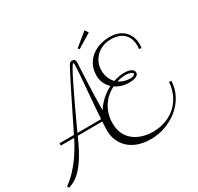

<svg xmlns="http://www.w3.org/2000/svg" viewBox="-248 -1064 1419 1374"><g transform="rotate(-30 462.0 -376.5)"><path d="M47 -207H157C55 -1 -59 67 -60 67L-52 84C3 65 77 34 175 -181C179 -190 183 -198 187 -207C242 -207 295 -207 390 -208C388 -177 387 -151 387 -132C387 -30 461 76 630 76C796 76 958 -43 964 -213L945 -214C937 -78 837 38 667 38C589 38 447 1 447 -159C447 -269 509 -347 585 -385C616 -364 655 -352 697 -352C721 -352 776 -355 776 -391C776 -417 743 -432 699 -432C669 -432 639 -426 610 -416C583 -444 567 -482 567 -527C567 -616 638 -687 736 -687C848 -687 879 -614 879 -555C879 -538 877 -525 877 -525L896 -523C896 -524 899 -536 899 -554C899 -621 859 -706 736 -706C625 -706 518 -641 518 -512C518 -466 537 -427 568 -399C514 -372 465 -329 432 -276C432 -424 446 -645 446 -666C446 -684 436 -694 421 -694C408 -694 400 -689 392 -675C374 -645 269 -437 166 -226H47ZM418 -673C421 -673 423 -671 423 -661C423 -595 400 -372 391 -227C338 -226 263 -226 195 -226C316 -489 404 -673 418 -673ZM699 -413C735 -413 757 -401 757 -391C757 -382 743 -374 719 -374C683 -374 651 -384 627 -402C651 -409 675 -413 699 -413ZM606 -837 499 -749 508 -737 625 -808Z"/></g></svg>

Font: Clicker Script
Style: Regular
Weight: 400
Designer: Astigmatic (AOETI)
Foundry: Astigmatic (AOETI)
Version: Version 1.000